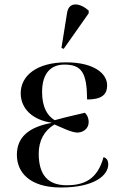

<svg xmlns="http://www.w3.org/2000/svg" viewBox="-20 -823 536 853"><path d="M263 -606 374 -764V-776C336 -810 286 -818 278 -766L253 -610ZM251 10C399 10 461 -44 461 -93C461 -107 456 -120 440 -125C413 -26 354 0 276 0C191 0 152 -48 152 -141C152 -197 176 -243 222 -270C255 -256 296 -235 323 -234C348 -234 374 -250 374 -281C374 -292 371 -309 357 -322C333 -316 280 -305 223 -289C191 -308 167 -346 167 -414C167 -500 208 -536 266 -536C343 -536 366 -500 367 -381C431 -381 456 -402 456 -444C456 -497 396 -546 274 -546C141 -546 72 -485 72 -409C72 -340 125 -290 209 -278V-277C111 -259 55 -216 55 -135C55 -58 111 10 251 10Z"/></svg>

Font: Noto Serif Display
Style: Regular
Weight: 400
Designer: Monotype Design Team
Foundry: Monotype Imaging Inc.
Version: Version 2.009